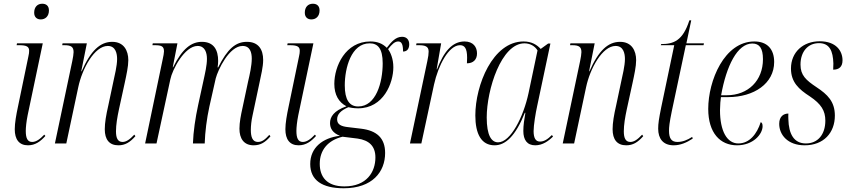

<svg xmlns="http://www.w3.org/2000/svg" viewBox="-20 -768 4550 1028"><path d="M198 -664C222 -664 242 -680 242 -712C242 -738 226 -748 206 -748C181 -748 163 -731 163 -700C163 -675 179 -664 198 -664ZM130 10C169 10 197 -11 223 -40L217 -47C194 -23 174 -8 152 -8C127 -8 118 -29 118 -67C118 -85 121 -116 128 -151L209 -536H71L69 -526H83C123 -526 136 -518 136 -496C136 -488 135 -478 132 -466L76 -196C67 -154 59 -109 59 -76C59 -22 82 10 130 10Z M614 10C650 10 676 -6 705 -39L699 -47C674 -20 655 -8 636 -8C611 -8 601 -28 601 -65C601 -100 608 -141 617 -183L648 -325C657 -367 667 -412 667 -446C667 -497 643 -544 581 -544C517 -544 466 -498 417 -386H415L445 -536H315L313 -526H325C362 -526 374 -516 374 -489C374 -478 371 -461 367 -441L274 0H335L399 -301C420 -401 486 -522 557 -522C600 -522 607 -480 607 -452C607 -415 593 -360 588 -336L560 -204C548 -152 541 -110 541 -76C541 -21 565 10 614 10Z M1338 10C1376 10 1401 -7 1428 -38L1422 -46C1400 -22 1384 -8 1361 -8C1331 -8 1323 -36 1323 -73C1323 -93 1326 -123 1332 -149L1370 -328C1377 -363 1389 -409 1389 -447C1389 -503 1364 -544 1302 -544C1242 -544 1198 -507 1148 -407H1145C1147 -419 1148 -431 1148 -442C1148 -499 1126 -544 1061 -544C1005 -544 956 -508 907 -408H905L930 -536H798L796 -526H808C845 -526 858 -520 858 -493C858 -484 855 -468 851 -450L757 0H818L892 -343C902 -394 968 -522 1038 -522C1078 -522 1088 -485 1088 -453C1088 -418 1078 -376 1068 -330L1041 -206C1026 -137 1015 -63 1013 0H1076C1078 -62 1087 -133 1101 -197L1135 -348C1147 -394 1207 -522 1279 -522C1319 -522 1328 -487 1328 -454C1328 -417 1317 -368 1308 -330L1278 -189C1270 -153 1262 -113 1262 -79C1262 -27 1285 10 1338 10Z M1647 -664C1671 -664 1691 -680 1691 -712C1691 -738 1675 -748 1655 -748C1630 -748 1612 -731 1612 -700C1612 -675 1628 -664 1647 -664ZM1579 10C1618 10 1646 -11 1672 -40L1666 -47C1643 -23 1623 -8 1601 -8C1576 -8 1567 -29 1567 -67C1567 -85 1570 -116 1577 -151L1658 -536H1520L1518 -526H1532C1572 -526 1585 -518 1585 -496C1585 -488 1584 -478 1581 -466L1525 -196C1516 -154 1508 -109 1508 -76C1508 -22 1531 10 1579 10Z M1820 240C1974 240 2042 152 2042 51C2042 -29 1997 -69 1913 -79L1846 -87C1807 -91 1785 -101 1785 -129C1785 -156 1804 -176 1845 -194C1854 -192 1874 -188 1897 -188C2034 -188 2086 -324 2086 -408C2086 -455 2070 -488 2058 -505C2078 -531 2094 -546 2112 -546C2131 -546 2138 -529 2138 -492C2163 -492 2171 -511 2171 -531C2171 -554 2158 -571 2133 -571C2099 -571 2076 -545 2051 -512C2028 -535 2000 -546 1963 -546C1829 -546 1770 -413 1770 -319C1770 -260 1794 -220 1835 -199C1767 -175 1747 -142 1747 -109C1747 -81 1761 -56 1800 -41C1708 -30 1641 22 1641 110C1641 197 1705 240 1820 240ZM1898 -198C1850 -198 1826 -235 1826 -311C1826 -403 1860 -536 1959 -536C2002 -536 2029 -510 2029 -429C2029 -326 1993 -198 1898 -198ZM1824 230C1729 230 1692 178 1692 109C1692 35 1736 -17 1814 -36L1895 -26C1956 -17 1990 14 1990 75C1990 152 1944 230 1824 230Z M2268 -441 2175 0H2236L2304 -316C2326 -416 2382 -526 2443 -526C2467 -526 2481 -510 2481 -459C2481 -450 2480 -441 2480 -429C2513 -429 2534 -448 2534 -482C2534 -516 2514 -546 2467 -546C2400 -546 2355 -489 2320 -397H2318L2342 -536H2210L2208 -526H2221C2256 -526 2275 -520 2275 -492C2275 -480 2273 -463 2268 -441Z M2628 10C2686 10 2740 -39 2790 -164H2793C2787 -130 2782 -97 2782 -67C2782 -19 2802 10 2846 10C2885 10 2917 -13 2941 -37L2935 -45C2912 -22 2893 -10 2871 -10C2848 -10 2837 -29 2837 -66C2837 -98 2848 -164 2856 -200L2927 -535H2915L2875 -506C2855 -528 2827 -546 2783 -546C2618 -546 2525 -312 2525 -150C2525 -51 2557 10 2628 10ZM2647 -6C2611 -6 2586 -43 2586 -139C2586 -288 2664 -536 2788 -536C2816 -536 2843 -523 2858 -498L2810 -270C2783 -143 2714 -6 2647 -6Z M3333 10C3369 10 3395 -6 3424 -39L3418 -47C3393 -20 3374 -8 3355 -8C3330 -8 3320 -28 3320 -65C3320 -100 3327 -141 3336 -183L3367 -325C3376 -367 3386 -412 3386 -446C3386 -497 3362 -544 3300 -544C3236 -544 3185 -498 3136 -386H3134L3164 -536H3034L3032 -526H3044C3081 -526 3093 -516 3093 -489C3093 -478 3090 -461 3086 -441L2993 0H3054L3118 -301C3139 -401 3205 -522 3276 -522C3319 -522 3326 -480 3326 -452C3326 -415 3312 -360 3307 -336L3279 -204C3267 -152 3260 -110 3260 -76C3260 -21 3284 10 3333 10Z M3587 10C3622 10 3656 -4 3689 -26L3686 -35C3660 -18 3634 -8 3607 -8C3575 -8 3562 -27 3562 -68C3562 -87 3564 -110 3577 -173L3652 -526H3747L3749 -536H3655L3681 -659H3671C3636 -550 3587 -532 3520 -532L3518 -526H3590L3520 -192C3508 -132 3504 -107 3504 -79C3504 -26 3530 10 3587 10Z M3926 10C4013 10 4063 -50 4063 -92C4063 -106 4059 -112 4053 -114C4033 -51 3993 0 3933 0C3872 0 3835 -67 3835 -178C3835 -202 3838 -238 3840 -248H3878C4017 -248 4125 -321 4125 -436C4125 -506 4087 -546 4019 -546C3858 -546 3772 -336 3772 -185C3772 -56 3836 10 3926 10ZM3871 -258H3841C3869 -415 3928 -535 4008 -535C4046 -535 4065 -510 4065 -451C4065 -337 3986 -258 3871 -258Z M4288 10C4391 10 4450 -58 4450 -149C4450 -224 4411 -262 4352 -301C4295 -339 4266 -365 4266 -422C4266 -492 4306 -537 4365 -537C4422 -537 4440 -495 4442 -428C4442 -417 4441 -407 4441 -395C4472 -395 4491 -410 4491 -445C4491 -495 4457 -547 4369 -547C4280 -547 4215 -489 4215 -401C4215 -328 4257 -290 4316 -252C4377 -211 4399 -175 4399 -122C4399 -47 4358 0 4295 0C4231 0 4203 -50 4201 -130C4200 -140 4201 -150 4201 -160C4177 -160 4152 -146 4152 -105C4152 -46 4198 10 4288 10Z"/></svg>

Font: Noto Serif Display Condensed Light
Style: Italic
Weight: 300
Width: 3
Italic angle: -12°
Designer: Monotype Design Team
Foundry: Monotype Imaging Inc.
Version: Version 2.009